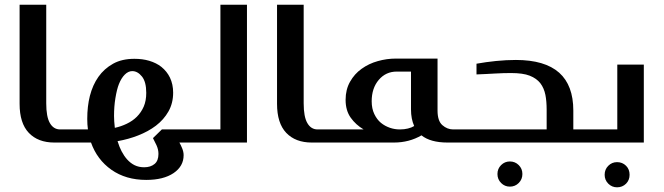

<svg xmlns="http://www.w3.org/2000/svg" viewBox="-20 -611 2845 823"><path d="M178.2 -590.8V-168Q178.2 -110.4 193.8 -83.5Q209.5 -56.2 237.8 -56.2H252.9Q268.1 -56.2 268.1 -40V-16.1Q268.1 0 252.9 0H212.9Q143.1 0 103.5 -41.5Q64 -83 64 -166V-590.8Z M245.1 0Q234.9 0 234.9 -12.2V-43.9Q234.9 -56.2 245.1 -56.2H356.9Q354 -77.1 354 -101.1Q354 -155.3 365.2 -199.7Q377.4 -247.1 401.9 -281.7Q426.3 -316.4 464.8 -337.9Q502.4 -358.9 556.2 -358.9Q590.8 -358.9 619.1 -350.6Q650.4 -341.3 671.9 -324.2Q695.8 -304.7 708.5 -278.3Q722.2 -249.5 722.2 -213.9Q722.2 -168.9 702.1 -133.3Q682.1 -98.1 648.4 -72.3Q615.7 -47.4 571.8 -30.3Q530.8 -14.2 483.9 -5.9Q492.2 20.5 501 37.1Q511.7 57.6 524.9 72.3Q540 88.9 557.1 97.2Q575.2 106 598.1 106Q625.5 106 642.6 91.8Q659.2 78.1 659.2 48.8Q659.2 29.8 650.9 11.7Q641.6 -8.3 635.7 -19L673.8 -56.2H787.1Q798.8 -56.2 798.8 -40V-11.2Q798.8 0 782.7 0H749Q755.4 11.2 760.7 24.4Q767.1 40 767.1 54.2Q767.1 101.6 724.1 130.9Q680.7 160.2 606.9 160.2Q519.5 160.2 457.5 116.7Q396 73.2 370.1 0ZM472.2 -63Q499 -68.8 523.4 -80.6Q548.8 -92.8 566.4 -110.4Q585.4 -129.4 596.2 -154.3Q606.9 -179.2 606.9 -212.9Q606.9 -260.3 588.4 -283.2Q569.8 -306.2 546.9 -306.2Q529.8 -306.2 514.6 -291Q500 -276.4 489.7 -250.5Q481 -229 474.6 -189.9Q468.8 -154.8 468.8 -113.8Q468.8 -92.8 472.2 -63Z M1038.6 -590.8V0H780.8Q764.6 0 764.6 -13.2V-42Q764.6 -56.2 780.8 -56.2H924.8V-590.8Z M1281.7 -590.8V-168Q1281.7 -110.4 1297.4 -83.5Q1313 -56.2 1341.3 -56.2H1356.4Q1371.6 -56.2 1371.6 -40V-16.1Q1371.6 0 1356.4 0H1316.4Q1246.6 0 1207 -41.5Q1167.5 -83 1167.5 -166V-590.8Z M1898.4 0Q1825.2 0 1786.6 -30.8Q1733.9 0 1668.5 0H1348.6Q1338.4 0 1338.4 -9.8V-45.9Q1338.4 -56.2 1348.6 -56.2H1538.6Q1504.9 -76.2 1483.4 -106.4Q1461.4 -137.2 1461.4 -183.1Q1461.4 -227.1 1480.5 -260.7Q1499.5 -294.4 1529.8 -315.9Q1561 -338.4 1599.6 -349.1Q1637.7 -359.9 1677.2 -359.9H1855.5V-137.2Q1855.5 -92.8 1876 -74.7Q1897 -56.2 1922.4 -56.2H1946.3Q1961.4 -56.2 1961.4 -40V-16.1Q1961.4 0 1946.3 0ZM1680.7 -304.2Q1633.8 -304.2 1603.5 -268.6Q1573.2 -232.9 1573.2 -176.8Q1573.2 -145.5 1584.5 -122.1Q1595.7 -98.6 1612.8 -84.5Q1629.4 -70.8 1651.9 -63Q1671.9 -56.2 1694.3 -56.2Q1712.9 -56.2 1728.5 -60.1Q1744.6 -64 1755.4 -70.8Q1741.7 -101.1 1741.7 -142.1V-304.2Z M2191.4 -354Q2315.4 -354 2377 -299.3Q2437.5 -245.1 2437.5 -137.2V-56.2H2485.4Q2500.5 -56.2 2500.5 -38.1V-12.2Q2500.5 0 2486.3 0H1944.3Q1929.2 0 1929.2 -16.1V-40Q1929.2 -56.2 1944.3 -56.2H2323.2V-140.1Q2323.2 -177.2 2317.9 -204.1Q2312 -233.4 2296.4 -253.9Q2280.3 -274.9 2250.5 -286.6Q2221.7 -297.9 2170.4 -297.9Q2137.7 -297.9 2103 -295.9Q2088.9 -294.9 2061.8 -293.7Q2034.7 -292.5 2022.5 -292V-337.9Q2063 -345.2 2106.4 -349.6Q2150.4 -354 2191.4 -354ZM2112.3 134.8Q2112.3 112.3 2127.9 96.7Q2143.6 81.1 2165.5 81.1Q2188 81.1 2203.6 96.7Q2219.2 112.3 2219.2 134.8Q2219.2 157.7 2203.6 173.3Q2188 189 2165.5 189Q2143.6 189 2127.9 173.3Q2112.3 157.7 2112.3 134.8Z M2739.7 -334V0H2481.9Q2465.8 0 2465.8 -14.2V-42Q2465.8 -56.2 2481.9 -56.2H2626V-334ZM2571.8 138.2Q2571.8 115.2 2587.4 99.6Q2603 84 2625 84Q2647.9 84 2663.6 99.6Q2678.7 114.7 2678.7 138.2Q2678.7 161.1 2663.6 176.3Q2647.9 191.9 2625 191.9Q2603 191.9 2587.4 176.3Q2571.8 160.6 2571.8 138.2Z"/></svg>

Font: SimahzazaarabicW05-Medium
Style: Regular
Weight: 500
Designer: Ahmed zaza
Foundry: Ahmed zaza
Version: Version 1.001